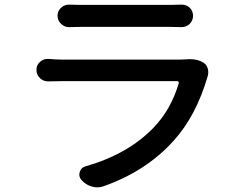

<svg xmlns="http://www.w3.org/2000/svg" viewBox="-20 -770 1040 826"><path d="M778.3 -514.6Q787.1 -515.6 794.9 -515.6Q831.1 -515.6 854.5 -501Q869.1 -492.2 874 -474.6Q876 -466.8 876 -459Q876 -449.2 873 -440.4Q823.2 -270.5 726.6 -164.1Q608.4 -33.2 425.8 31.2Q412.1 36.1 398.4 36.1Q385.7 36.1 374 32.2Q347.7 24.4 330.1 3.9Q321.3 -6.8 321.3 -18.6Q321.3 -24.4 323.2 -30.3Q329.1 -49.8 348.6 -54.7Q530.3 -106.4 640.6 -220.7Q715.8 -298.8 749 -412.1Q750 -415 748 -418Q746.1 -420.9 742.2 -420.9H243.2Q218.8 -420.9 188.5 -419.9Q187.5 -419.9 186.5 -419.9Q167 -419.9 152.3 -433.6Q136.7 -448.2 136.7 -469.2Q136.7 -490.2 152.3 -503.9Q166 -516.6 184.6 -516.6Q186.5 -516.6 188.5 -516.6Q220.7 -513.7 243.2 -513.7H754.9Q766.6 -513.7 778.3 -514.6ZM279.3 -653.3Q278.3 -653.3 277.3 -653.3Q257.8 -653.3 243.2 -667Q227.5 -681.6 227.5 -702.1Q227.5 -722.7 243.2 -737.3Q257.8 -750 276.4 -750Q278.3 -750 279.3 -750Q302.7 -749 324.2 -749H712.9Q735.4 -749 759.8 -750Q760.7 -750 762.7 -750Q781.2 -750 795.9 -737.3Q810.5 -722.7 810.5 -702.1Q810.5 -681.6 795.9 -667Q781.2 -653.3 760.7 -653.3Q760.7 -653.3 759.8 -653.3Q736.3 -654.3 711.9 -654.3H324.2Q301.8 -654.3 279.3 -653.3Z"/></svg>

Font: Gen Jyuu GothicX Medium
Style: Regular
Weight: 500
Designer: Ryoko NISHIZUKA (kana &amp; ideographs); Paul D. Hunt (Latin, Greek &amp; Cyrillic); Wenlong ZHANG (bopomofo); Sandoll C
Version: Version 1.058.20140828